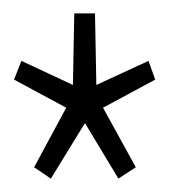

<svg xmlns="http://www.w3.org/2000/svg" viewBox="-20 -671 254 287"><path d="M56 -404 31 -421 79 -510 1 -552 12 -580 89 -544 91 -651H122L124 -544L202 -580L212 -552L134 -510L183 -421L157 -404L107 -487Z"/></svg>

Font: Georama ExtraCondensed Light
Style: Regular
Weight: 300
Width: 2
Designer: Jean-Baptiste Levee
Foundry: Production Type
Version: Version 1.000